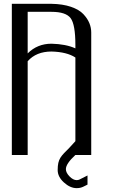

<svg xmlns="http://www.w3.org/2000/svg" viewBox="-20 -812 602 1006"><path d="M42 -792H250Q308.6 -791 351.6 -776.4Q394.5 -761.7 416.5 -738.3Q438.5 -714.8 448.2 -690.9Q458 -667 458 -641.6V0H375Q325.2 45.9 325.2 74.2Q325.2 92.8 344.2 112.3Q363.3 131.8 381.8 131.8Q389.6 131.8 396 128.9Q402.3 126 438.5 107.4V155.3Q435.5 156.2 424.8 162.1Q414.1 168 404.3 170.9Q394.5 173.8 381.8 173.8Q347.7 173.8 314.9 144Q282.2 114.3 282.2 79.1Q282.2 56.6 285.6 41.5Q289.1 26.4 296.4 14.6Q303.7 2.9 315.4 -9.3Q327.1 -21.5 342.8 -37.1L375 -72.3V-510.7Q330.1 -540 250 -542Q169.9 -542 125 -491.2V0H42ZM125 -750V-532.2Q175.8 -583 250 -583Q325.2 -581.1 375 -558.6V-576.2Q375 -683.6 350.1 -716.8Q325.2 -750 250 -750Z"/></svg>

Font: wanta
Style: Medium
Weight: 500
Version: Version 0.91